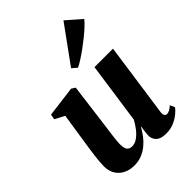

<svg xmlns="http://www.w3.org/2000/svg" viewBox="-246 -955 1076 1076"><g transform="rotate(-45 292.0 -417.5)"><path d="M168 11Q135 11 107 -2Q79 -15 61.8 -41Q44.5 -67 44 -106Q44 -122.5 45.8 -143.5Q47.5 -164.5 50.5 -187.8Q53.5 -211 56.8 -234.2Q60 -257.5 63.5 -278L91.5 -460.5L34 -490.5L39.5 -521.5L222 -545L244.5 -530.5L213 -286.5Q210.5 -265.5 207.2 -242.5Q204 -219.5 201.2 -198Q198.5 -176.5 196.8 -159.5Q195 -142.5 195 -132.5Q195 -112 199 -99.2Q203 -86.5 212.2 -80.2Q221.5 -74 236.5 -74Q258 -74 278.8 -88.8Q299.5 -103.5 317.5 -126.8Q335.5 -150 348 -174L400 -537.5H546.5L484 -98Q481.5 -80 487.2 -72Q493 -64 502.5 -64Q511.5 -64 522 -69.5Q532.5 -75 547.5 -88L560.5 -59.5Q551.5 -46.5 531.5 -30Q511.5 -13.5 483.5 -1.5Q455.5 10.5 421.5 10.5Q382.5 10.5 363.5 -5.2Q344.5 -21 342 -47.5Q342 -51.5 342.5 -59.2Q343 -67 344 -76.8Q345 -86.5 346.5 -97Q348 -107.5 349.5 -116.5L347.5 -117Q335 -93.5 317.8 -70.8Q300.5 -48 278.2 -29.5Q256 -11 228.5 0Q201 11 168 11ZM303 -626 462.5 -846 550.5 -769Q540.5 -756 521.2 -737.8Q502 -719.5 477 -699.2Q452 -679 425.8 -659.8Q399.5 -640.5 375 -624.8Q350.5 -609 332.5 -600.5Z"/></g></svg>

Font: Merriweather 72pt ExtraBold
Style: Italic
Weight: 800
Italic angle: -7.8°
Version: Version 2.101